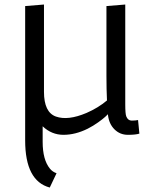

<svg xmlns="http://www.w3.org/2000/svg" viewBox="-20 -592 705 857"><path d="M202.1 245.1Q92.3 215.8 92.3 34.7V-564.9L176.3 -571.8V-182.1Q176.3 -90.8 229.5 -71.8Q283.2 -52.7 366.2 -87.9Q418 -110.4 457.5 -143.6Q455.1 -193.4 455.1 -253.4V-564.9L539.1 -571.8V-126.5Q539.1 -84 543.5 -72.8Q550.8 -53.7 567.9 -53.7Q585 -53.7 596.2 -56.2L602.1 4.4Q585.9 9.8 550.8 9.8Q515.6 9.8 491 -14.6Q466.3 -39.1 461.9 -79.1V-82.5Q460.9 -81.5 459.7 -80.1Q458.5 -78.6 449.2 -70.1Q439.9 -61.5 418.2 -45.9Q396.5 -30.3 371.6 -17.6Q316.4 9.8 263.4 9.8Q210.4 9.8 170.4 -28.3V41Q170.4 121.6 203.1 161.1Q214.8 175.3 232.4 181.2Z"/></svg>

Font: Duru Sans
Style: Regular
Weight: 400
Designer: Onur Yazõcõgil
Foundry: Onur Yazõcõgil
Version: Version 1.001